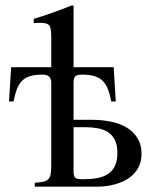

<svg xmlns="http://www.w3.org/2000/svg" viewBox="-20 -703 567 723"><path d="M323 -252Q362 -252 397 -245Q432 -238 457.5 -222.5Q483 -207 498 -182.5Q513 -158 513 -124Q513 -94 500.5 -71Q488 -48 465.5 -32.5Q443 -17 411.5 -8.5Q380 0 343 0H111V-15Q130 -16 142 -18.5Q154 -21 161 -27.5Q168 -34 170.5 -46Q173 -58 173 -79V-396Q171 -410 163.5 -416Q156 -422 139 -422Q110 -422 91 -415.5Q72 -409 60.5 -396Q49 -383 42.5 -364.5Q36 -346 31 -321H14L22 -450H173V-564Q173 -599 165 -608Q157 -617 132 -617Q125 -617 119.5 -617Q114 -617 107 -616V-632Q128 -638 145.5 -644Q163 -650 180 -656Q197 -662 214 -668.5Q231 -675 251 -683L257 -681V-450H408L416 -321H399Q394 -346 387.5 -364.5Q381 -383 369 -396Q357 -409 338 -415.5Q319 -422 289 -422Q269 -422 263 -415Q257 -408 257 -390V-252ZM257 -59Q257 -41 262.5 -34.5Q268 -28 291 -28Q320 -28 344 -32Q368 -36 385.5 -47Q403 -58 412.5 -77.5Q422 -97 422 -127Q422 -157 412.5 -176Q403 -195 386.5 -205.5Q370 -216 348 -220Q326 -224 302 -224H257Z"/></svg>

Font: STIXGeneralUnicodeRegular
Style: Regular
Weight: 400
Designer: MicroPress Inc., with final additions and corrections provided by Coen Hoffman, Elsevier (retired)
Version: Version 1.1.0